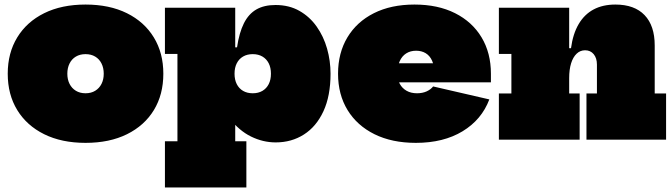

<svg xmlns="http://www.w3.org/2000/svg" viewBox="-20 -614 2955 844"><path d="M356 14Q251 14 174.2 -24Q97.5 -62 55.8 -130.2Q14 -198.5 14 -290Q14 -381 55.8 -449.5Q97.5 -518 174.2 -556Q251 -594 356 -594Q461 -594 537.8 -556Q614.5 -518 656.2 -449.5Q698 -381 698 -290Q698 -198.5 656.5 -130.2Q615 -62 538.2 -24Q461.5 14 356 14ZM356 -204Q380.5 -204 398.5 -215Q416.5 -226 426.2 -245.2Q436 -264.5 436 -290Q436 -315.5 426.2 -335Q416.5 -354.5 398.5 -365.2Q380.5 -376 356 -376Q331.5 -376 313.5 -365.2Q295.5 -354.5 285.8 -335Q276 -315.5 276 -290Q276 -264.5 285.8 -245.2Q295.5 -226 313.5 -215Q331.5 -204 356 -204Z M705 210V7H760V-377H705V-580H1014V-353L1011 -300V-273L1014 -161V7H1063V210ZM1192 12Q1136 12 1083.5 -13.8Q1031 -39.5 987.5 -95.5Q944 -151.5 915 -242L1011 -290Q1011 -263.5 1020.8 -244.2Q1030.5 -225 1048.5 -214.5Q1066.5 -204 1091 -204Q1115.5 -204 1133.5 -214.5Q1151.5 -225 1161.2 -244.2Q1171 -263.5 1171 -290Q1171 -316.5 1161.2 -335.8Q1151.5 -355 1133.5 -365.5Q1115.5 -376 1091 -376Q1066.5 -376 1048.5 -365.5Q1030.5 -355 1020.8 -335.8Q1011 -316.5 1011 -290L998 -406H1022Q1031.5 -470.5 1052.2 -511.8Q1073 -553 1107 -572.5Q1141 -592 1191 -592Q1251 -592 1296.2 -566.2Q1341.5 -540.5 1372 -497.2Q1402.5 -454 1417.8 -400.2Q1433 -346.5 1433 -290Q1433 -192.5 1401.8 -125Q1370.5 -57.5 1316 -22.8Q1261.5 12 1192 12Z M1808 14Q1703 14 1626.2 -24Q1549.5 -62 1507.8 -130.2Q1466 -198.5 1466 -290Q1466 -381 1507 -449.5Q1548 -518 1623.5 -556Q1699 -594 1802 -594Q1905 -594 1980.5 -556Q2056 -518 2097 -449.5Q2138 -381 2138 -290Q2138 -280.5 2138 -271.2Q2138 -262 2138 -252H1888Q1889 -262.5 1889 -273.5Q1889 -284.5 1889 -295Q1889 -326 1879.2 -347.5Q1869.5 -369 1851.5 -380Q1833.5 -391 1809 -391Q1784 -391 1765.5 -379.2Q1747 -367.5 1737 -345Q1727 -322.5 1727 -290Q1727 -264.5 1737.5 -245.2Q1748 -226 1767.2 -215Q1786.5 -204 1813 -204Q1837 -204 1855.2 -212.2Q1873.5 -220.5 1884 -234L2131 -177Q2097.5 -88 2013.5 -37Q1929.5 14 1808 14ZM1628 -252V-336H1934L1928 -252Z M2482 -203H2528V0H2173V-203H2228V-377H2173V-580H2482ZM2604 -203V-330Q2604 -358.5 2589.8 -375.8Q2575.5 -393 2552 -393Q2530.5 -393 2514.8 -378Q2499 -363 2490.5 -335.8Q2482 -308.5 2482 -271L2448 -402H2490Q2498.5 -465.5 2523.8 -508.2Q2549 -551 2589.5 -572.5Q2630 -594 2685 -594Q2769 -594 2813.5 -547.5Q2858 -501 2858 -414V-203H2908V0H2558V-203Z"/></svg>

Font: Hepta Slab Black
Style: Regular
Weight: 900
Designer: Michael LaGattuta
Foundry: Michael LaGattuta
Version: Version 1.102